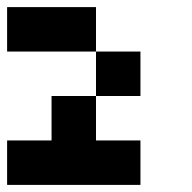

<svg xmlns="http://www.w3.org/2000/svg" viewBox="-20 -1020 540 540"><path d="M0 -500V-625H125V-750H250V-625H375V-500ZM0 -875V-1000H250V-875ZM250 -875H375V-750H250Z"/></svg>

Font: GalmuriMono7 Regular
Style: Regular
Weight: 400
Designer: Lee Minseo (quiple)
Version: Version 2.399;hotconv 1.1.1;makeotfexe 2.6.0 DEVELOPMENT